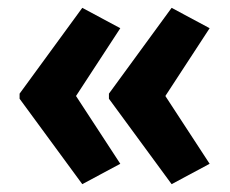

<svg xmlns="http://www.w3.org/2000/svg" viewBox="-20 -519 587 490"><path d="M30 -280V-267L190 -49L287 -101L174 -274L287 -447L190 -499ZM258 -280V-267L418 -49L515 -101L402 -274L515 -447L418 -499Z"/></svg>

Font: Noto Sans Lao Looped Condensed
Style: Bold
Weight: 700
Width: 3
Designer: Mark Frömberg, Ben Mitchell
Foundry: The Fontpad Ltd
Version: Version 1.002